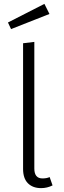

<svg xmlns="http://www.w3.org/2000/svg" viewBox="-20 -959 330 990"><path d="M99 -88V-736L157 -743V-90Q157 -39 199 -39Q221 -39 236 -46L251 -3Q223 11 192 11Q149 11 124 -14Q99 -39 99 -88ZM235 -887 37 -809 21 -843 209 -939Z"/></svg>

Font: Statis Sans Light
Style: Regular
Weight: 300
Designer: bBox Type GmbH
Foundry: bBox Type GmbH
Version: Version 1.000